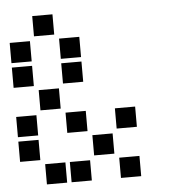

<svg xmlns="http://www.w3.org/2000/svg" viewBox="-50 -738 700 775"><g transform="rotate(-5 300.0 -350.0)"><path d="M110 -691Q109 -691 109 -691Q109 -691 109 -690V-610Q109 -609 109 -609Q109 -609 110 -609H190Q191 -609 191 -609Q191 -609 191 -610V-690Q191 -691 191 -691Q191 -691 190 -691ZM10 -591Q9 -591 9 -591Q9 -591 9 -590V-510Q9 -509 9 -509Q9 -509 10 -509H90Q91 -509 91 -509Q91 -509 91 -510V-590Q91 -591 91 -591Q91 -591 90 -591ZM210 -591Q209 -591 209 -591Q209 -591 209 -590V-510Q209 -509 209 -509Q209 -509 210 -509H290Q291 -509 291 -509Q291 -509 291 -510V-590Q291 -591 291 -591Q291 -591 290 -591ZM10 -491Q9 -491 9 -491Q9 -491 9 -490V-410Q9 -409 9 -409Q9 -409 10 -409H90Q91 -409 91 -409Q91 -409 91 -410V-490Q91 -491 91 -491Q91 -491 90 -491ZM210 -491Q209 -491 209 -491Q209 -491 209 -490V-410Q209 -409 209 -409Q209 -409 210 -409H290Q291 -409 291 -409Q291 -409 291 -410V-490Q291 -491 291 -491Q291 -491 290 -491ZM110 -391Q109 -391 109 -391Q109 -391 109 -390V-310Q109 -309 109 -309Q109 -309 110 -309H190Q191 -309 191 -309Q191 -309 191 -310V-390Q191 -391 191 -391Q191 -391 190 -391ZM10 -291Q9 -291 9 -291Q9 -291 9 -290V-210Q9 -209 9 -209Q9 -209 10 -209H90Q91 -209 91 -209Q91 -209 91 -210V-290Q91 -291 91 -291Q91 -291 90 -291ZM210 -291Q209 -291 209 -291Q209 -291 209 -290V-210Q209 -209 209 -209Q209 -209 210 -209H290Q291 -209 291 -209Q291 -209 291 -210V-290Q291 -291 291 -291Q291 -291 290 -291ZM410 -291Q409 -291 409 -291Q409 -291 409 -290V-210Q409 -209 409 -209Q409 -209 410 -209H490Q491 -209 491 -209Q491 -209 491 -210V-290Q491 -291 491 -291Q491 -291 490 -291ZM10 -191Q9 -191 9 -191Q9 -191 9 -190V-110Q9 -109 9 -109Q9 -109 10 -109H90Q91 -109 91 -109Q91 -109 91 -110V-190Q91 -191 91 -191Q91 -191 90 -191ZM310 -191Q309 -191 309 -191Q309 -191 309 -190V-110Q309 -109 309 -109Q309 -109 310 -109H390Q391 -109 391 -109Q391 -109 391 -110V-190Q391 -191 391 -191Q391 -191 390 -191ZM110 -91Q109 -91 109 -91Q109 -91 109 -90V-10Q109 -9 109 -9Q109 -9 110 -9H190Q191 -9 191 -9Q191 -9 191 -10V-90Q191 -91 191 -91Q191 -91 190 -91ZM210 -91Q209 -91 209 -91Q209 -91 209 -90V-10Q209 -9 209 -9Q209 -9 210 -9H290Q291 -9 291 -9Q291 -9 291 -10V-90Q291 -91 291 -91Q291 -91 290 -91ZM410 -91Q409 -91 409 -91Q409 -91 409 -90V-10Q409 -9 409 -9Q409 -9 410 -9H490Q491 -9 491 -9Q491 -9 491 -10V-90Q491 -91 491 -91Q491 -91 490 -91Z"/></g></svg>

Font: Doto Black ExtraBold
Style: Regular
Weight: 800
Monospace: yes
Version: Version 1.000